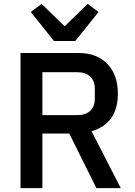

<svg xmlns="http://www.w3.org/2000/svg" viewBox="-20 -972 695 992"><path d="M199 -282V0H86V-698H387Q481 -698 535 -641.5Q589 -585 589 -488Q589 -334 453 -294L604 0H478L338 -282ZM199 -377H379Q422 -377 446 -399.5Q470 -422 470 -464V-512Q470 -554 446 -576.5Q422 -599 379 -599H199ZM369 -760H259L139 -910L195 -952L314 -836L433 -952L489 -910Z"/></svg>

Font: IBM Plex Sans Medm
Style: Regular
Weight: 500
Designer: Mike Abbink, Paul van der Laan, Pieter van Rosmalen
Foundry: Bold Monday
Version: Version 3.005